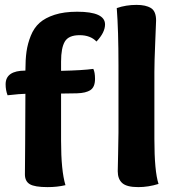

<svg xmlns="http://www.w3.org/2000/svg" viewBox="-20 -763 708 786"><path d="M539 -743Q577 -743 598 -730Q619 -717 619 -679Q619 -673 615.5 -591Q612 -509 612 -468V-194Q612 -62 629 -10Q587 3 546 3Q499 3 480.5 -13.5Q462 -30 462 -62Q462 -78 463.5 -132Q465 -186 465 -220V-496Q465 -639 458 -730Q496 -743 539 -743ZM410 -663Q410 -630 375 -593Q350 -619 306 -619Q261 -619 245.5 -593Q230 -567 230 -511V-473Q319 -475 362 -481Q369 -467 369 -440Q369 -407 350.5 -394.5Q332 -382 295 -381Q248 -380 230 -380V-187Q230 -64 248 -5Q214 3 175 3Q122 3 102 -9Q82 -21 82 -49Q82 -60 83 -174Q84 -288 84 -379Q65 -379 11 -373Q3 -394 3 -418Q3 -474 84 -474Q84 -519 88.5 -551.5Q93 -584 106 -616.5Q119 -649 142 -669.5Q165 -690 203.5 -702.5Q242 -715 296 -715Q410 -715 410 -663Z"/></svg>

Font: Overlock
Style: Black
Weight: 900
Designer: Dario Muhafara
Foundry: Dario Manuel Muhafara
Version: Version 1.001